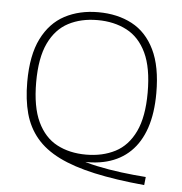

<svg xmlns="http://www.w3.org/2000/svg" viewBox="-50 -650 735 775"><g transform="rotate(5 317.5 -262.5)"><path d="M562.5 77Q445.5 66 359.5 47Q273.5 28 215 -1Q156.5 -30 121.5 -71.8Q86.5 -113.5 71.2 -169.2Q56 -225 56 -297Q56 -405 89.5 -472.2Q123 -539.5 182 -570.8Q241 -602 317.5 -602Q395.5 -602 454.5 -570.8Q513.5 -539.5 546.2 -472.2Q579 -405 579 -297Q579 -215.5 558.8 -155.5Q538.5 -95.5 499.5 -57.8Q460.5 -20 404.5 -5Q348.5 10 278 2L281.5 -8Q318.5 7 366.5 17.2Q414.5 27.5 466 34Q517.5 40.5 566 44ZM317.5 -25Q384.5 -25 435.8 -51.5Q487 -78 515.5 -137.8Q544 -197.5 544 -296Q544 -396.5 515.5 -456.5Q487 -516.5 435.8 -543.2Q384.5 -570 317.5 -570Q250.5 -570 199.8 -543.5Q149 -517 120.5 -457.5Q92 -398 92 -299Q92 -199 120.5 -138.8Q149 -78.5 199.8 -51.8Q250.5 -25 317.5 -25Z"/></g></svg>

Font: Encode Sans SC SemiExpanded Thin
Style: Regular
Weight: 250
Width: 6
Designer: Multiple Designers
Foundry: Impallari Type
Version: Version 3.002